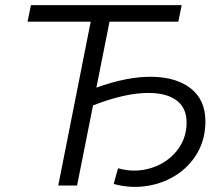

<svg xmlns="http://www.w3.org/2000/svg" viewBox="-20 -720 865 745"><path d="M206 0 332 -636H87L100 -700H685L672 -636H405L354 -380Q476 -424 571.5 -422Q667 -420 722 -375.5Q777 -331 777 -249Q777 -183 748 -130.5Q719 -78 668.5 -44Q618 -10 554 1Q490 12 421 -6L438 -67Q489 -53 536.5 -61Q584 -69 622 -94.5Q660 -120 682 -158.5Q704 -197 704 -245Q704 -306 658.5 -335Q613 -364 531 -358.5Q449 -353 341 -311L279 0Z"/></svg>

Font: Montserrat
Style: Italic
Weight: 400
Italic angle: -11.3°
Designer: Julieta Ulanovsky
Foundry: Julieta Ulanovsky
Version: Version 9.000; ttfautohint (v1.8.4.7-5d5b)